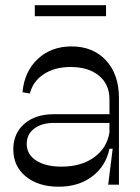

<svg xmlns="http://www.w3.org/2000/svg" viewBox="-20 -705 535 733"><path d="M393.1 0 410.2 -137.2H397.9Q384.3 -71.3 332.3 -31.7Q280.3 7.8 204.1 7.8Q126.5 7.8 78.6 -31.2Q30.8 -70.3 30.8 -134.8Q30.8 -195.8 73 -232.4Q115.2 -269 186 -269H397.9V-326.2Q397.9 -382.8 357.9 -416Q317.9 -449.2 249 -449.2Q189 -449.2 147.2 -421.9Q105.5 -394.5 94.2 -348.1L65.9 -353Q73.2 -432.6 124.5 -480.2Q175.8 -527.8 252.9 -527.8Q335.4 -527.8 384.8 -474.4Q434.1 -420.9 434.1 -331.1V0ZM112.8 -643.1V-685.1H384.8V-643.1ZM82 -155.8Q82 -115.7 117.9 -92.3Q153.8 -68.8 214.8 -68.8Q290 -68.8 339.4 -104.5Q388.7 -140.1 397.9 -200.2V-235.8H187Q139.2 -235.8 110.6 -214.1Q82 -192.4 82 -155.8Z"/></svg>

Font: Ribes
Style: Regular
Weight: 400
Designer: Luigi Gorlero
Foundry: Collletttivo
Version: Version 2.100;Glyphs 3.2 (3217)